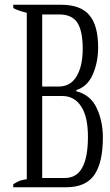

<svg xmlns="http://www.w3.org/2000/svg" viewBox="-20 -790 464 810"><path d="M36 -13C36 -13 36 0 36 0C36 0 259 0 259 0C314 0 353 -17 378 -52C402 -87 414 -140 414 -210C414 -256 405 -298 388 -334C371 -371 342 -395 302 -405C302 -405 302 -410 302 -410C333 -420 356 -441 371 -475C386 -509 394 -547 394 -589C394 -651 382 -697 357 -726C333 -755 293 -770 237 -770C237 -770 36 -770 36 -770C36 -770 36 -756 36 -756C50 -748 69 -742 93 -736C93 -736 93 -34 93 -34C83 -33 73 -30 65 -28C57 -25 47 -20 36 -13ZM227 -425C227 -425 158 -425 158 -425C158 -425 158 -729 158 -729C158 -729 230 -729 230 -729C265 -729 290 -718 306 -695C321 -672 329 -635 329 -585C329 -535 320 -496 303 -468C286 -439 261 -425 227 -425ZM252 -39C252 -39 158 -39 158 -39C158 -39 158 -385 158 -385C158 -385 243 -385 243 -385C277 -385 304 -370 323 -340C342 -311 351 -268 351 -213C351 -155 343 -112 327 -83C311 -53 286 -39 252 -39Z"/></svg>

Font: BUSH 25 TRIRONG
Style: Regular
Weight: 400
Designer: Katatrad Team
Foundry: CadsonDemak